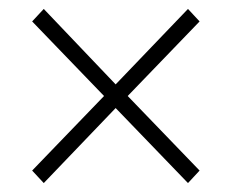

<svg xmlns="http://www.w3.org/2000/svg" viewBox="-20 -545 519 430"><path d="M78 -135 52 -163 213 -330 52 -497 78 -525 239 -356 401 -525 427 -497 266 -330 427 -163 401 -135 239 -303Z"/></svg>

Font: Source Sans 3 ExtraLight Light
Style: Regular
Weight: 300
Version: Version 3.052;hotconv 1.1.0;makeotfexe 2.6.0